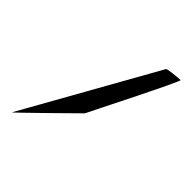

<svg xmlns="http://www.w3.org/2000/svg" viewBox="-213 -877 1061 1061"><g transform="rotate(45 318.0 -346.5)"><path d="M53 46C50 54 342 -235 342 -235C344 -242 597 -739 586 -739C576 -739 490 -732 486 -725Z"/></g></svg>

Font: Ampere
Style: SCUltExt
Weight: 400
Version: Version 1